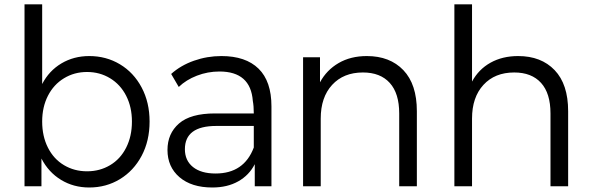

<svg xmlns="http://www.w3.org/2000/svg" viewBox="-20 -844 2680 870"><path d="M657.8 -293.3Q657.8 -205.6 621.7 -137.8Q585.6 -70 523.3 -32.2Q461.1 5.6 384.4 5.6Q313.3 5.6 256.7 -28.9Q200 -63.3 167.8 -125.6V0H91.1V-824.4H171.1V-463.3Q202.2 -523.3 258.3 -556.7Q314.4 -590 384.4 -590Q461.1 -590 523.3 -552.8Q585.6 -515.6 621.7 -447.8Q657.8 -380 657.8 -293.3ZM577.8 -293.3Q577.8 -358.9 551.7 -410Q525.6 -461.1 478.9 -489.4Q432.2 -517.8 374.4 -517.8Q316.7 -517.8 270 -489.4Q223.3 -461.1 197.2 -410Q171.1 -358.9 171.1 -293.3Q171.1 -226.7 197.2 -175Q223.3 -123.3 270 -95.6Q316.7 -67.8 374.4 -67.8Q432.2 -67.8 478.9 -95.6Q525.6 -123.3 551.7 -175Q577.8 -226.7 577.8 -293.3Z M1210 -362.2V0H1134.4V-100Q1108.9 -50 1059.4 -22.2Q1010 5.6 942.2 5.6Q847.8 5.6 793.3 -41.1Q738.9 -87.8 738.9 -164.4Q738.9 -238.9 791.1 -284.4Q843.3 -330 954.4 -330H1130Q1130 -363.3 1125.6 -386.7Q1115.6 -520 974.4 -520Q921.1 -520 872.2 -501.1Q823.3 -482.2 790 -450L755.6 -508.9Q798.9 -547.8 858.9 -568.9Q918.9 -590 983.3 -590Q1093.3 -590 1151.7 -532.8Q1210 -475.6 1210 -362.2ZM1130 -175.6V-273.3H960Q817.8 -273.3 817.8 -167.8Q817.8 -116.7 854.4 -87.2Q891.1 -57.8 956.7 -57.8Q1085.6 -57.8 1130 -175.6Z M1868.9 -340V0H1788.9V-330Q1788.9 -421.1 1746.1 -468.3Q1703.3 -515.6 1624.4 -515.6Q1536.7 -515.6 1485 -459.4Q1433.3 -403.3 1433.3 -306.7V0H1353.3V-584.4H1430V-471.1Q1460 -526.7 1514.4 -558.3Q1568.9 -590 1642.2 -590Q1746.7 -590 1807.8 -526.1Q1868.9 -462.2 1868.9 -340Z M2554.4 -340V0H2474.4V-330Q2474.4 -421.1 2431.7 -468.3Q2388.9 -515.6 2310 -515.6Q2222.2 -515.6 2170.6 -459.4Q2118.9 -403.3 2118.9 -306.7V0H2038.9V-824.4H2118.9V-474.4Q2148.9 -530 2202.8 -560Q2256.7 -590 2327.8 -590Q2432.2 -590 2493.3 -526.1Q2554.4 -462.2 2554.4 -340Z"/></svg>

Font: Paperlogy 4 Regular
Style: Regular
Weight: 400
Designer: redesigned by Lee Juim, glyphs from Gmarket Sans & Montserrat
Foundry: PT&
Version: Version 1.001